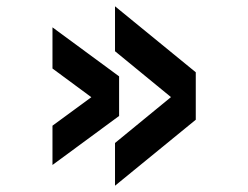

<svg xmlns="http://www.w3.org/2000/svg" viewBox="-20 -639 790 611"><path d="M346 -619 603 -409V-258L346 -48V-184L568 -366V-294L346 -476ZM147 -552 359 -396V-270L147 -114V-239L323 -368V-291L147 -421Z"/></svg>

Font: Martian Mono SemiExpanded Medium
Style: Regular
Weight: 500
Width: 6
Designer: Roman Shamin
Foundry: Evil Martians
Version: Version 1.000